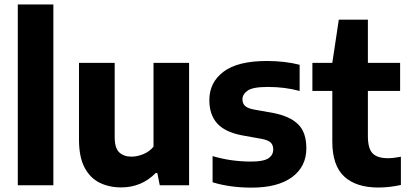

<svg xmlns="http://www.w3.org/2000/svg" viewBox="-20 -828 1829 858"><path d="M59.5 0V-808H218.5V0Z M521.5 9.5Q467 9.5 424.5 -11.8Q382 -33 357.5 -80Q333 -127 333 -204.5V-547H492.5V-215.5Q492.5 -166 513 -147Q533.5 -128 567.5 -128Q592.5 -128 620 -139Q647.5 -150 666 -172.5V-547H825V0H694L683 -55H676Q612.5 9.5 521.5 9.5Z M1104.5 10.5Q1057.5 10.5 1013 4.5Q968.5 -1.5 930 -13.5V-130.5Q1011.5 -106 1102.5 -106Q1156.5 -106 1178.8 -120.2Q1201 -134.5 1201 -160Q1201 -180 1189.8 -190.8Q1178.5 -201.5 1151.5 -207L1062.5 -223Q985.5 -237.5 950.5 -276.5Q915.5 -315.5 915.5 -381Q915.5 -459.5 978.8 -507.5Q1042 -555.5 1173 -555.5Q1213 -555.5 1250.8 -551Q1288.5 -546.5 1319 -538.5V-421.5Q1253 -439.5 1177.5 -439.5Q1109.5 -439.5 1086.5 -423Q1063.5 -406.5 1063.5 -384.5Q1063.5 -366.5 1074.2 -355.5Q1085 -344.5 1112.5 -339L1201.5 -323Q1274.5 -309 1311.8 -273Q1349 -237 1349 -165.5Q1349 -83.5 1285.2 -36.5Q1221.5 10.5 1104.5 10.5Z M1670.5 10Q1571.5 10 1518.2 -39.2Q1465 -88.5 1465 -195.5V-421.5H1376V-547H1465L1494 -740H1624V-547H1768V-421.5H1624V-220.5Q1624 -164 1645.2 -142.5Q1666.5 -121 1714 -121Q1737 -121 1771.5 -127.5V-1.5Q1750 3.5 1723 6.8Q1696 10 1670.5 10Z"/></svg>

Font: Encode Sans
Style: Bold
Weight: 700
Designer: Multiple Designers
Foundry: Impallari Type
Version: Version 3.002; ttfautohint (v1.8.3) -l 8 -r 50 -G 200 -x 14 